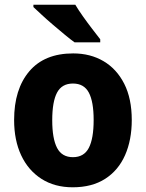

<svg xmlns="http://www.w3.org/2000/svg" viewBox="-20 -786 620 816"><path d="M540 -276Q540 -191 511.5 -126.5Q483 -62 427 -26Q371 10 289 10Q212 10 156 -26Q100 -62 70 -126Q40 -190 40 -276Q40 -407 104.5 -483Q169 -559 291 -559Q364 -559 420 -526Q476 -493 508 -430Q540 -367 540 -276ZM202 -275Q202 -197 222.5 -157.5Q243 -118 290 -118Q337 -118 357.5 -157.5Q378 -197 378 -276Q378 -354 357.5 -392.5Q337 -431 290 -431Q243 -431 222.5 -392.5Q202 -354 202 -275ZM300 -766Q313 -744 332.5 -716.5Q352 -689 372 -663Q392 -637 406 -619V-606H297Q280 -618 256 -638Q232 -658 206 -680Q180 -702 158 -722.5Q136 -743 122 -756V-766Z"/></svg>

Font: Noto Sans Malayalam SemiCondensed ExtraBold
Style: Regular
Weight: 800
Width: 4
Designer: Jelle Bosma - Monotype Design Team
Foundry: Monotype Imaging Inc.
Version: Version 2.104; ttfautohint (v1.8.4.7-5d5b)